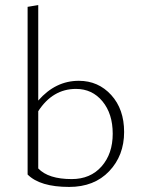

<svg xmlns="http://www.w3.org/2000/svg" viewBox="-20 -734 555 758"><path d="M291 -415Q368 -415 419 -359Q470 -303 470 -213Q470 -120 411 -58Q352 4 253 4Q138 4 89 -45V-707L131 -714V-337Q199 -415 291 -415ZM263 -27Q337 -27 381 -77Q425 -127 425 -206Q425 -285 384.5 -334Q344 -383 280 -383Q188 -383 131 -295V-69Q171 -27 263 -27Z"/></svg>

Font: EauTestText Light
Style: Regular
Weight: 300
Designer: Christian Thalmann (Catharsis Fonts)
Version: Version 0.001;PS 000.001;hotconv 1.0.88;makeotf.lib2.5.64775